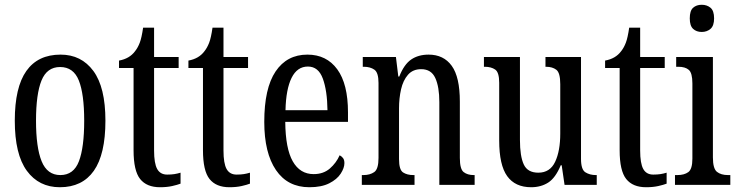

<svg xmlns="http://www.w3.org/2000/svg" viewBox="-20 -775 3093 805"><path d="M231 10Q143 10 92.5 -59Q42 -128 42 -269Q42 -409 90.5 -477.5Q139 -546 234 -546Q321 -546 371.5 -477.5Q422 -409 422 -269Q422 -128 373.5 -59Q325 10 231 10ZM233 -41Q289 -41 311 -99Q333 -157 333 -269Q333 -381 310.5 -437.5Q288 -494 232 -494Q177 -494 154 -437.5Q131 -381 131 -269Q131 -157 154.5 -99Q178 -41 233 -41Z M651 10Q595 10 567.5 -24.5Q540 -59 540 -145V-490H479V-521Q523 -529 546 -560Q558 -575 566 -596Q574 -617 580 -659H626V-536H729V-490H626V-144Q626 -90 639 -66.5Q652 -43 681 -43Q698 -43 711 -45Q724 -47 737 -51V-5Q724 0 702 5Q680 10 651 10Z M942 10Q886 10 858.5 -24.5Q831 -59 831 -145V-490H770V-521Q814 -529 837 -560Q849 -575 857 -596Q865 -617 871 -659H917V-536H1020V-490H917V-144Q917 -90 930 -66.5Q943 -43 972 -43Q989 -43 1002 -45Q1015 -47 1028 -51V-5Q1015 0 993 5Q971 10 942 10Z M1277 10Q1186 10 1137 -62Q1088 -134 1088 -264Q1088 -405 1135.5 -475.5Q1183 -546 1269 -546Q1349 -546 1394 -484.5Q1439 -423 1439 -304V-264H1176Q1177 -152 1207.5 -98.5Q1238 -45 1295 -45Q1336 -45 1363 -68.5Q1390 -92 1404 -124Q1412 -120 1418 -112.5Q1424 -105 1424 -91Q1424 -71 1408.5 -47Q1393 -23 1360.5 -6.5Q1328 10 1277 10ZM1353 -313Q1352 -395 1333.5 -445.5Q1315 -496 1271 -496Q1226 -496 1202.5 -448.5Q1179 -401 1177 -313Z M1497 0V-41H1504Q1531 -41 1549 -53.5Q1567 -66 1567 -113V-427Q1567 -471 1549.5 -483Q1532 -495 1506 -495H1501V-536H1640L1650 -454H1654Q1674 -505 1704 -525.5Q1734 -546 1777 -546Q1840 -546 1874 -499Q1908 -452 1908 -349V-113Q1908 -66 1924 -53.5Q1940 -41 1966 -41H1970V0H1822V-347Q1822 -411 1805 -448Q1788 -485 1746 -485Q1711 -485 1690.5 -461.5Q1670 -438 1661.5 -400.5Q1653 -363 1653 -321V-108Q1653 -63 1670 -52Q1687 -41 1713 -41H1718V0Z M2207 10Q2140 10 2106.5 -36.5Q2073 -83 2073 -186V-428Q2073 -472 2056 -483.5Q2039 -495 2013 -495H2009V-536H2160V-188Q2160 -120 2176 -85.5Q2192 -51 2237 -51Q2286 -51 2307.5 -96.5Q2329 -142 2329 -215V-422Q2329 -470 2312.5 -482.5Q2296 -495 2270 -495H2267V-536H2416V-109Q2416 -64 2434.5 -52.5Q2453 -41 2478 -41H2482V0H2347L2335 -82H2331Q2309 -29 2278.5 -9.5Q2248 10 2207 10Z M2689 10Q2633 10 2605.5 -24.5Q2578 -59 2578 -145V-490H2517V-521Q2561 -529 2584 -560Q2596 -575 2604 -596Q2612 -617 2618 -659H2664V-536H2767V-490H2664V-144Q2664 -90 2677 -66.5Q2690 -43 2719 -43Q2736 -43 2749 -45Q2762 -47 2775 -51V-5Q2762 0 2740 5Q2718 10 2689 10Z M2922 -641Q2900 -641 2886 -654Q2872 -667 2872 -698Q2872 -730 2886 -742.5Q2900 -755 2922 -755Q2944 -755 2959 -742.5Q2974 -730 2974 -698Q2974 -667 2959 -654Q2944 -641 2922 -641ZM2810 0V-41H2820Q2849 -41 2866 -53.5Q2883 -66 2883 -110V-425Q2883 -469 2868 -482Q2853 -495 2825 -495H2815V-536H2969V-115Q2969 -68 2986 -54.5Q3003 -41 3032 -41H3042V0Z"/></svg>

Font: Noto Serif Tamil ExtraCondensed
Style: Regular
Weight: 400
Width: 2
Designer: Indian Type Foundry, Tom Grace, and the Monotype Design Team
Foundry: Monotype Imaging Inc.
Version: Version 2.004; ttfautohint (v1.8.4.7-5d5b)